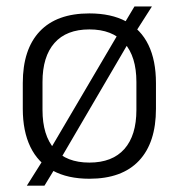

<svg xmlns="http://www.w3.org/2000/svg" viewBox="-20 -541 553 594"><path d="M256.5 12Q189.5 12 143.5 -13Q97.5 -38 74 -86.5Q50.5 -135 50.5 -204.5V-284Q50.5 -388.5 103 -444Q155.5 -499.5 256.5 -499.5Q324 -499.5 370 -474.8Q416 -450 439.2 -402Q462.5 -354 462.5 -284V-204.5Q462.5 -99.5 410 -43.8Q357.5 12 256.5 12ZM63 33.5 117.5 -53 131 -71.5 352.5 -448 361 -462.5 396 -521H450L398 -439.5L384.5 -420.5L164.5 -44.5L155 -28L117.5 33.5ZM256.5 -38Q327.5 -38 364.8 -80Q402 -122 402 -201V-287.5Q402 -366 364.8 -408Q327.5 -450 256.5 -450Q185.5 -450 148.5 -408Q111.5 -366 111.5 -287.5V-201Q111.5 -122 148.5 -80Q185.5 -38 256.5 -38Z"/></svg>

Font: Anek Gurmukhi Medium Light
Style: Regular
Weight: 300
Version: Version 1.003